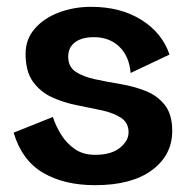

<svg xmlns="http://www.w3.org/2000/svg" viewBox="-20 -531 545 563"><path d="M247 -511Q334 -511 395 -472.5Q456 -434 477 -371L363 -317Q359 -366 330 -394Q301 -422 255 -422Q220 -422 200 -407Q180 -392 180 -365Q180 -335 202 -320.5Q224 -306 259 -298.5Q294 -291 333 -284.5Q372 -278 406.5 -264.5Q441 -251 463 -223.5Q485 -196 485 -147Q485 -76 425.5 -32Q366 12 259 12Q168 12 106 -24.5Q44 -61 20 -142L135 -188Q143 -163 158.5 -137.5Q174 -112 198.5 -94.5Q223 -77 259 -77Q306 -77 331.5 -97.5Q357 -118 357 -143Q357 -171 335 -185.5Q313 -200 278.5 -207.5Q244 -215 205.5 -222.5Q167 -230 133 -245.5Q99 -261 77 -291Q55 -321 55 -373Q55 -416 82 -447Q109 -478 153 -494.5Q197 -511 247 -511Z"/></svg>

Font: Panamera
Style: Bold
Weight: 700
Designer: Bastien Sozeau
Foundry: NBR — Bastien Sozeau
Version: Version 3.002; ttfautohint (v1.8.4.7-5d5b);gftools[0.9.33]